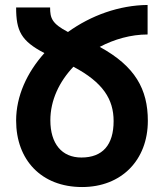

<svg xmlns="http://www.w3.org/2000/svg" viewBox="-20 -744 664 774"><path d="M45 -258C45 -100 146 10 311 10C470 10 576 -99 576 -257C576 -384 525 -477 382 -555C441 -586 508 -605 575 -605V-724C461 -723 347 -682 254 -615C189 -649 182 -671 182 -714H45C45 -619 65 -579 159 -530C89 -452 45 -357 45 -258ZM183 -259C183 -340 219 -415 276 -475C395 -412 438 -344 438 -256C438 -160 394 -109 308 -109C229 -109 183 -165 183 -259Z"/></svg>

Font: Noto Sans Armenian Condensed
Style: Bold
Weight: 700
Width: 3
Designer: Monotype Design Team
Foundry: Monotype Imaging Inc.
Version: Version 2.008